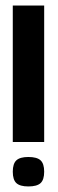

<svg xmlns="http://www.w3.org/2000/svg" viewBox="-20 -671 207 691"><path d="M26 -160V-651H139V-160ZM82 0Q52 0 39 -12Q26 -24 26 -53Q26 -82 39 -94Q52 -106 82 -106Q113 -106 126 -94Q139 -82 139 -53Q139 -24 126 -12Q113 0 82 0Z"/></svg>

Font: New Amsterdam
Style: Regular
Weight: 400
Designer: Vladimir Nikolic
Foundry: Vladimir Nikolic
Version: Version 1.000; ttfautohint (v1.8.4.7-5d5b)